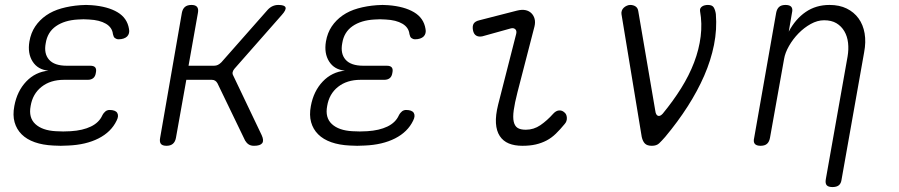

<svg xmlns="http://www.w3.org/2000/svg" viewBox="-20 -580 3640 777"><path d="M502 -463Q504 -454 502 -446Q500 -438 494.5 -432.5Q489 -427 480 -424Q471 -421 460 -421Q455 -421 451.5 -422.5Q448 -424 445 -426Q442 -428 440 -432.5Q438 -437 437 -442Q434 -469 408.5 -484Q383 -499 341 -501Q330 -502 318 -502Q306 -502 295 -501Q241 -498 206.5 -474Q172 -450 165 -405Q157 -363 178.5 -338.5Q200 -314 250 -314H345Q360 -314 365.5 -307Q371 -300 368 -286Q366 -271 357.5 -264Q349 -257 335 -257H239Q184 -257 148 -228.5Q112 -200 104 -151Q95 -104 123 -78Q151 -52 206 -49Q221 -48 236 -48Q251 -48 266 -49Q315 -52 348 -68Q381 -84 394 -113Q397 -119 400.5 -123Q404 -127 407 -129.5Q410 -132 414.5 -133.5Q419 -135 423 -135Q435 -135 443 -132Q451 -129 454.5 -123Q458 -117 457.5 -109.5Q457 -102 452 -92Q430 -46 379 -20Q328 6 256 9Q241 10 225.5 10Q210 10 196 9Q153 7 120.5 -4.5Q88 -16 67.5 -36.5Q47 -57 39 -85.5Q31 -114 38 -151Q49 -211 86 -250Q123 -289 176 -294Q133 -298 112 -331Q91 -364 99 -412Q105 -447 122.5 -473Q140 -499 166.5 -517.5Q193 -536 228.5 -546Q264 -556 305 -559Q316 -560 328 -560Q340 -560 351 -559Q416 -554 455.5 -530.5Q495 -507 502 -463Z M654 10Q637 10 631 2Q625 -6 628 -22L716 -528Q719 -544 728.5 -552Q738 -560 755 -560Q771 -560 777.5 -552Q784 -544 781 -528L743 -314H846Q855 -314 862 -317.5Q869 -321 876 -328L1063 -540Q1072 -550 1083 -555Q1094 -560 1106 -560Q1132 -560 1135.5 -550Q1139 -540 1120 -519L929 -302Q923 -295 921.5 -288Q920 -281 924 -274L1039 -33Q1049 -11 1041 -0.5Q1033 10 1008 10Q995 10 986.5 4.5Q978 -1 972 -11L860 -243Q856 -250 850.5 -253.5Q845 -257 837 -257H734L692 -22Q689 -6 679.5 2Q670 10 654 10Z M1702 -463Q1704 -454 1702 -446Q1700 -438 1694.5 -432.5Q1689 -427 1680 -424Q1671 -421 1660 -421Q1655 -421 1651.5 -422.5Q1648 -424 1645 -426Q1642 -428 1640 -432.5Q1638 -437 1637 -442Q1634 -469 1608.5 -484Q1583 -499 1541 -501Q1530 -502 1518 -502Q1506 -502 1495 -501Q1441 -498 1406.5 -474Q1372 -450 1365 -405Q1357 -363 1378.5 -338.5Q1400 -314 1450 -314H1545Q1560 -314 1565.5 -307Q1571 -300 1568 -286Q1566 -271 1557.5 -264Q1549 -257 1535 -257H1439Q1384 -257 1348 -228.5Q1312 -200 1304 -151Q1295 -104 1323 -78Q1351 -52 1406 -49Q1421 -48 1436 -48Q1451 -48 1466 -49Q1515 -52 1548 -68Q1581 -84 1594 -113Q1597 -119 1600.5 -123Q1604 -127 1607 -129.5Q1610 -132 1614.5 -133.5Q1619 -135 1623 -135Q1635 -135 1643 -132Q1651 -129 1654.5 -123Q1658 -117 1657.5 -109.5Q1657 -102 1652 -92Q1630 -46 1579 -20Q1528 6 1456 9Q1441 10 1425.5 10Q1410 10 1396 9Q1353 7 1320.5 -4.5Q1288 -16 1267.5 -36.5Q1247 -57 1239 -85.5Q1231 -114 1238 -151Q1249 -211 1286 -250Q1323 -289 1376 -294Q1333 -298 1312 -331Q1291 -364 1299 -412Q1305 -447 1322.5 -473Q1340 -499 1366.5 -517.5Q1393 -536 1428.5 -546Q1464 -556 1505 -559Q1516 -560 1528 -560Q1540 -560 1551 -559Q1616 -554 1655.5 -530.5Q1695 -507 1702 -463Z M1932 -433Q1917 -430 1907 -436Q1897 -442 1894 -458Q1891 -475 1897 -484.5Q1903 -494 1920 -498L2072 -537Q2092 -542 2106.5 -539Q2121 -536 2130.5 -526.5Q2140 -517 2143.5 -503.5Q2147 -490 2143 -473L2074 -206Q2063 -163 2059 -134Q2055 -105 2059 -87.5Q2063 -70 2074.5 -62.5Q2086 -55 2108 -55Q2140 -55 2167 -73.5Q2194 -92 2219 -120Q2230 -132 2242 -133Q2254 -134 2263 -126Q2273 -119 2274 -104Q2275 -89 2265 -78Q2247 -56 2229.5 -39Q2212 -22 2192 -11.5Q2172 -1 2148.5 4.5Q2125 10 2094 10Q2062 10 2039 0.5Q2016 -9 2002.5 -29.5Q1989 -50 1987 -81.5Q1985 -113 1996 -157L2069 -443Q2072 -456 2065 -462Q2058 -468 2047 -465Z M2577 -26 2495 -523Q2494 -530 2496.5 -537Q2499 -544 2504.5 -549Q2510 -554 2517 -557Q2524 -560 2530 -560Q2543 -560 2552 -554Q2561 -548 2563 -535L2632 -131Q2634 -115 2642.5 -111.5Q2651 -108 2662 -120Q2704 -171 2736.5 -223Q2769 -275 2789 -327.5Q2809 -380 2815.5 -432.5Q2822 -485 2813 -535Q2812 -542 2814.5 -546.5Q2817 -551 2821.5 -554Q2826 -557 2832 -558.5Q2838 -560 2845 -560Q2863 -560 2869 -549Q2875 -538 2877 -523Q2882 -461 2869.5 -398.5Q2857 -336 2830 -274Q2803 -212 2763 -149.5Q2723 -87 2672 -26Q2658 -10 2647.5 0Q2637 10 2618 10Q2599 10 2590 1Q2581 -8 2577 -26Z M3153 -341 3096 -22Q3093 -6 3084 2Q3075 10 3058 10Q3041 10 3034.5 2Q3028 -6 3032 -22L3121 -528Q3124 -544 3133 -552Q3142 -560 3159 -560Q3176 -560 3182.5 -552Q3189 -544 3185 -528L3172 -452Q3199 -503 3240.5 -531.5Q3282 -560 3337 -560Q3377 -560 3406.5 -545.5Q3436 -531 3454.5 -505.5Q3473 -480 3479 -445Q3485 -410 3477 -368L3386 145Q3384 162 3375 169.5Q3366 177 3349 177Q3332 177 3325.5 169.5Q3319 162 3322 145L3410 -351Q3415 -380 3412 -406.5Q3409 -433 3397 -453.5Q3385 -474 3365 -486Q3345 -498 3315 -498Q3288 -498 3261 -483Q3234 -468 3211.5 -445Q3189 -422 3173 -394Q3157 -366 3153 -341Z"/></svg>

Font: Maple Mono ExtraLight
Style: Italic
Weight: 275
Italic angle: -10°
Monospace: yes
Designer: subframe7536
Version: Version 7.000